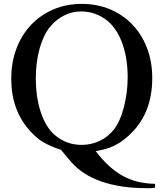

<svg xmlns="http://www.w3.org/2000/svg" viewBox="-20 -773 845 992"><path d="M781.2 197.3H774.4Q766.6 199.2 757.3 199.2Q748 199.2 738.3 199.2Q602.5 199.2 503.4 164.6Q404.3 129.9 346.7 62.5L294.9 1Q264.6 -8.8 242.7 -18.6Q220.7 -28.3 202.6 -39.1Q184.6 -49.8 168.9 -63.5Q153.3 -77.1 136.7 -94.7Q38.1 -202.1 38.1 -366.2Q38.1 -451.2 64.9 -522Q91.8 -592.8 140.1 -644Q188.5 -695.3 255.4 -724.1Q322.3 -752.9 402.3 -752.9Q482.4 -752.9 549.3 -724.6Q616.2 -696.3 664.6 -645.5Q712.9 -594.7 739.7 -524.4Q766.6 -454.1 766.6 -369.1Q766.6 -180.7 642.6 -70.3Q623 -52.7 605 -40.5Q586.9 -28.3 567.4 -19Q547.9 -9.8 525.4 -3.4Q502.9 2.9 474.6 7.8Q507.8 51.8 542.5 83.5Q577.1 115.2 614.3 135.7Q651.4 156.2 692.4 166Q733.4 175.8 781.2 176.8ZM398.4 -713.9Q352.5 -713.9 311 -692.9Q269.5 -671.9 238.3 -633.8Q221.7 -614.3 208 -585.4Q194.3 -556.6 184.6 -522Q174.8 -487.3 169.9 -448.2Q165 -409.2 165 -370.1Q165 -269.5 191.4 -191.4Q217.8 -113.3 264.6 -74.2Q323.2 -24.4 402.3 -24.4Q451.2 -24.4 494.6 -44.9Q538.1 -65.4 567.4 -102.5Q583 -122.1 596.7 -151.9Q610.4 -181.6 619.6 -217.3Q628.9 -252.9 634.3 -292.5Q639.6 -332 639.6 -373Q639.6 -470.7 612.8 -546.4Q585.9 -622.1 538.1 -663.1Q476.6 -713.9 398.4 -713.9Z"/></svg>

Font: Jomolhari
Style: Regular
Weight: 400
Designer: Christopher J. Fynn
Foundry: Christopher  J.  Fynn (Karma Drubgy¸ Tenzin).
Version: Version 1.000